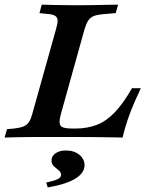

<svg xmlns="http://www.w3.org/2000/svg" viewBox="-39 -591 630 825"><path d="M131.5 -2.4Q106.5 -2.4 78.2 -2Q50 -1.6 24.6 -1.2Q-0.8 -0.8 -19.4 0L-8.9 -36.3L21.8 -38.7Q48.4 -41.9 62.9 -48Q77.4 -54 85.9 -67.3Q94.4 -80.6 100.8 -105.6L201.6 -465.3Q208.9 -490.3 208.5 -503.6Q208.1 -516.9 197.2 -523.4Q186.3 -529.8 160.5 -531.5L130.6 -534.7L140.3 -571Q158.1 -570.2 183.1 -569.8Q208.1 -569.4 236.7 -569Q265.3 -568.5 291.1 -568.5H292.7H295.2Q324.2 -568.5 355.2 -569Q386.3 -569.4 415.7 -570.2Q445.2 -571 468.5 -571L458.1 -534.7L400.8 -529.8Q376.6 -527.4 362.5 -521.4Q348.4 -515.3 339.9 -502.4Q331.5 -489.5 324.2 -465.3L222.6 -100.8Q212.1 -62.9 221.4 -50.8Q230.6 -38.7 270.2 -38.7H284.7Q335.5 -38.7 376.6 -54.4Q417.7 -70.2 454 -108.1Q490.3 -146 528.2 -212.1H566.1Q536.3 -149.2 517.7 -99.2Q499.2 -49.2 487.9 0Q454.8 -0.8 423 -1.2Q391.1 -1.6 356.9 -2Q322.6 -2.4 279 -2.4H137.9ZM166.1 214.5 159.7 193.5Q196 185.5 209.7 178.2Q223.4 171 223.4 160.5Q223.4 149.2 213.3 141.1Q203.2 133.1 192.7 123.4Q182.3 113.7 182.3 98.4Q182.3 79.8 199.6 67.7Q216.9 55.6 244.4 55.6Q279 55.6 301.6 73.8Q324.2 91.9 324.2 118.5Q324.2 152.4 284.7 176.6Q245.2 200.8 166.1 214.5Z"/></svg>

Font: Playfair 9pt
Style: Bold Italic
Weight: 700
Italic angle: -15.6°
Designer: Claus Eggers Sørensen
Foundry: Claus Eggers Sørensen
Version: Version 2.203